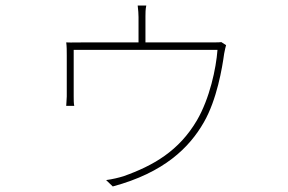

<svg xmlns="http://www.w3.org/2000/svg" viewBox="-20 -619 1040 693"><path d="M716 -178C763 -260 782 -374 789 -425C792 -440 794 -450 796 -456L779 -467C773 -466 766 -466 746 -466H505V-560C505 -571 505 -586 508 -599H477C479 -584 480 -567 480 -557V-466H287C261 -466 238 -465 219 -466C221 -453 221 -434 221 -419V-271C221 -260 219 -245 219 -237H248C246 -245 246 -260 246 -271V-439H765C760 -372 737 -264 691 -185C626 -74 533 -21 426 17C410 22 386 28 363 31L387 54C573 4 664 -87 716 -178Z"/></svg>

Font: Glow Sans SC Normal Thin
Style: Regular
Weight: 100
Designer: Ryoko NISHIZUKA (kana, bopomofo & ideographs); Paul D. Hunt (Latin, Greek & Cyrillic); Sandoll Communications, Soo-young
Version: Version 0.93